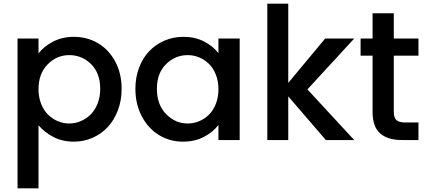

<svg xmlns="http://www.w3.org/2000/svg" viewBox="-20 -760 2321 1042"><path d="M189 -470.2Q218.3 -508.3 268.1 -534.2Q317.9 -560.1 380.9 -560.1Q453.1 -560.1 512 -525.4Q570.8 -490.7 605.5 -425.8Q640.1 -360.8 640.1 -277.8Q640.1 -215.3 619.9 -161.6Q599.6 -107.9 564.9 -70.6Q530.3 -33.2 482.4 -12.2Q434.6 8.8 380.9 8.8Q318.4 8.8 269.5 -16.8Q220.7 -42.5 189 -80.1V262.2H75.2V-550.8H189ZM523.9 -277.8Q523.9 -362.8 474.4 -411.9Q424.8 -460.9 356 -460.9Q288.1 -460.9 238.5 -410.6Q189 -360.4 189 -275.9Q189 -232.4 203.1 -196.8Q217.3 -161.1 240.7 -137.9Q264.2 -114.7 293.9 -102.3Q323.7 -89.8 356 -89.8Q388.7 -89.8 418.7 -102.8Q448.7 -115.7 472.2 -138.9Q495.6 -162.1 509.8 -198.2Q523.9 -234.4 523.9 -277.8Z M714.8 -277.8Q714.8 -340.3 735.1 -393.6Q755.4 -446.8 790.3 -482.9Q825.2 -519 872.8 -539.6Q920.4 -560.1 974.6 -560.1Q1039.1 -560.1 1087.9 -534.7Q1136.7 -509.3 1165.5 -471.2V-550.8H1280.8V0H1165.5V-82Q1136.2 -43 1086.7 -17.1Q1037.1 8.8 972.7 8.8Q901.4 8.8 842.8 -27.1Q784.2 -63 749.5 -128.9Q714.8 -194.8 714.8 -277.8ZM1165.5 -275.9Q1165.5 -318.8 1151.6 -354.5Q1137.7 -390.1 1114.3 -413.1Q1090.8 -436 1061 -448.5Q1031.2 -460.9 998.5 -460.9Q930.7 -460.9 881.1 -411.9Q831.5 -362.8 831.5 -277.8Q831.5 -192.4 881.3 -141.1Q931.2 -89.8 998.5 -89.8Q1031.2 -89.8 1061 -102.3Q1090.8 -114.7 1114.3 -137.9Q1137.7 -161.1 1151.6 -196.8Q1165.5 -232.4 1165.5 -275.9Z M1430.7 0V-740.2H1544.4V-310.1L1744.6 -550.8H1902.3L1648.4 -274.9L1902.3 0H1748.5L1544.4 -236.8V0Z M2002 -152.8V-458H1937V-550.8H2002V-688H2117.2V-550.8H2251V-458H2117.2V-152.8Q2117.2 -121.6 2131.3 -108.4Q2145.5 -95.2 2181.2 -95.2H2251V0H2161.1Q2084 0 2043 -36.1Q2002 -72.3 2002 -152.8Z"/></svg>

Font: SVN-Poppins Medium
Style: Regular
Weight: 500
Designer: Ninad Kale (Devanagari), Jonny Pinhorn (Latin)
Foundry: Indian Type Foundry
Version: Version 3.002 2017